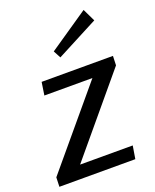

<svg xmlns="http://www.w3.org/2000/svg" viewBox="-160 -836 742 917"><g transform="rotate(-20 211.5 -377.0)"><path d="M409.2 -690 378.3 -754.2 176.7 -616.7 196.7 -579.2ZM-17.5 -47.5 -19.2 0H366.7L377.5 -65.8H110L433.3 -452.5L435 -500H72.5L62.5 -434.2H306.7Z"/></g></svg>

Font: Boon Medium
Style: Italic
Weight: 500
Italic angle: -9°
Designer: Sungsit Sawaiwan
Foundry: FontUni
Version: Version 3.0